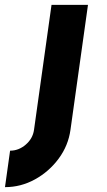

<svg xmlns="http://www.w3.org/2000/svg" viewBox="-166 -520 442 790"><path d="M-145.5 250 -124.5 100Q-89 100 -60 75Q-31 50 -26 14L46 -500H196L124 14Q115 79 75.5 132.5Q36 186 -22 218Q-80 250 -145.5 250Z"/></svg>

Font: Urbanist Black
Style: Italic
Weight: 900
Italic angle: -8°
Designer: Corey Hu
Foundry: Corey Hu
Version: Version 1.330; ttfautohint (v1.8.4.7-5d5b)